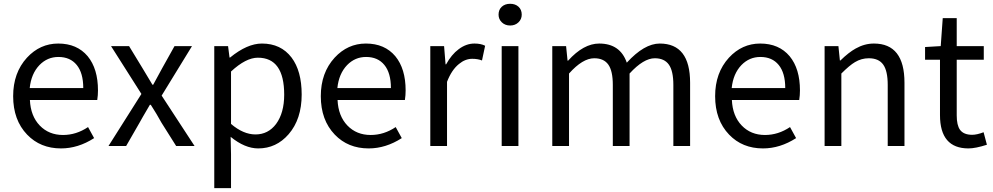

<svg xmlns="http://www.w3.org/2000/svg" viewBox="-20 -775 5271 1019"><path d="M303.7 12.7Q194.3 12.7 124 -60.5Q49.8 -137.7 49.8 -264.6Q49.8 -388.7 123 -468.8Q192.4 -543.9 289.1 -543.9Q388.7 -543.9 445.3 -476.6Q500 -410.2 500 -294.9Q500 -269.5 496.1 -244.1H138.7Q142.6 -159.2 190.9 -108.9Q239.3 -58.6 314.5 -58.6Q384.8 -58.6 447.3 -100.6L479.5 -42Q394.5 12.7 303.7 12.7ZM137.7 -307.6H421.9Q421.9 -387.7 387.2 -430.2Q352.5 -472.7 290 -472.7Q231.4 -472.7 189.5 -429.7Q145.5 -383.8 137.7 -307.6Z M555.7 0 730.5 -276.4 569.3 -530.3H665L736.3 -413.1Q747.1 -393.6 771.5 -354.5Q783.2 -335 789.1 -325.2H793Q809.6 -354.5 840.8 -413.1L906.2 -530.3H999L837.9 -267.6L1012.7 0H915L836.9 -124Q812.5 -168.9 780.3 -218.8H775.4Q762.7 -198.2 738.3 -155.3Q726.6 -134.8 720.7 -124L649.4 0Z M1117.2 223.6V-530.3H1190.4L1198.2 -469.7H1201.2Q1292 -543.9 1370.1 -543.9Q1470.7 -543.9 1527.3 -469.7Q1581.1 -398.4 1581.1 -273.4Q1581.1 -142.6 1511.7 -62.5Q1446.3 12.7 1350.6 12.7Q1279.3 12.7 1204.1 -48.8L1206.1 43.9V223.6ZM1335.9 -61.5Q1403.3 -61.5 1445.3 -117.2Q1488.3 -175.8 1488.3 -272.5Q1488.3 -468.8 1348.6 -468.8Q1285.2 -468.8 1206.1 -395.5V-117.2Q1271.5 -61.5 1335.9 -61.5Z M1936.5 12.7Q1827.1 12.7 1756.8 -60.5Q1682.6 -137.7 1682.6 -264.6Q1682.6 -388.7 1755.9 -468.8Q1825.2 -543.9 1921.9 -543.9Q2021.5 -543.9 2078.1 -476.6Q2132.8 -410.2 2132.8 -294.9Q2132.8 -269.5 2128.9 -244.1H1771.5Q1775.4 -159.2 1823.7 -108.9Q1872.1 -58.6 1947.3 -58.6Q2017.6 -58.6 2080.1 -100.6L2112.3 -42Q2027.3 12.7 1936.5 12.7ZM1770.5 -307.6H2054.7Q2054.7 -387.7 2020 -430.2Q1985.4 -472.7 1922.9 -472.7Q1864.3 -472.7 1822.3 -429.7Q1778.3 -383.8 1770.5 -307.6Z M2263.7 0V-530.3H2336.9L2344.7 -433.6H2347.7Q2376 -485.4 2414.1 -513.7Q2454.1 -543.9 2498 -543.9Q2532.2 -543.9 2554.7 -532.2L2538.1 -454.1Q2515.6 -462.9 2486.3 -462.9Q2449.2 -462.9 2416 -435.5Q2377 -404.3 2352.5 -340.8V0Z M2642.6 0V-530.3H2731.4V0ZM2626 -697.3Q2626 -723.6 2643.1 -739.3Q2660.2 -754.9 2687.5 -754.9Q2714.8 -754.9 2731.9 -739.3Q2749 -723.6 2749 -697.3Q2749 -672.9 2731.4 -656.2Q2713.9 -639.6 2687.5 -639.6Q2661.1 -639.6 2643.6 -656.2Q2626 -672.9 2626 -697.3Z M2911.1 0V-530.3H2984.4L2992.2 -453.1H2995.1Q3077.1 -543.9 3160.2 -543.9Q3271.5 -543.9 3306.6 -442.4Q3399.4 -543.9 3481.4 -543.9Q3642.6 -543.9 3642.6 -335.9V0H3553.7V-324.2Q3553.7 -398.4 3529.8 -432.1Q3505.9 -465.8 3455.1 -465.8Q3395.5 -465.8 3321.3 -384.8V0H3232.4V-324.2Q3232.4 -398.4 3208.5 -432.1Q3184.6 -465.8 3133.8 -465.8Q3072.3 -465.8 3000 -384.8V0Z M4029.3 12.7Q3919.9 12.7 3849.6 -60.5Q3775.4 -137.7 3775.4 -264.6Q3775.4 -388.7 3848.6 -468.8Q3918 -543.9 4014.6 -543.9Q4114.3 -543.9 4170.9 -476.6Q4225.6 -410.2 4225.6 -294.9Q4225.6 -269.5 4221.7 -244.1H3864.3Q3868.2 -159.2 3916.5 -108.9Q3964.8 -58.6 4040 -58.6Q4110.4 -58.6 4172.9 -100.6L4205.1 -42Q4120.1 12.7 4029.3 12.7ZM3863.3 -307.6H4147.5Q4147.5 -387.7 4112.8 -430.2Q4078.1 -472.7 4015.6 -472.7Q3957 -472.7 3915 -429.7Q3871.1 -383.8 3863.3 -307.6Z M4356.4 0V-530.3H4429.7L4437.5 -454.1H4440.4Q4484.4 -497.1 4521.5 -517.6Q4568.4 -543.9 4618.2 -543.9Q4780.3 -543.9 4780.3 -335.9V0H4691.4V-324.2Q4691.4 -398.4 4667.5 -432.1Q4643.6 -465.8 4590.8 -465.8Q4551.8 -465.8 4517.6 -445.3Q4489.3 -428.7 4445.3 -384.8V0Z M5120.1 12.7Q4968.8 12.7 4968.8 -164.1V-458H4889.6V-525.4L4972.7 -530.3L4983.4 -678.7H5057.6V-530.3H5201.2V-458H5057.6V-162.1Q5057.6 -110.4 5075.2 -85.9Q5094.7 -59.6 5139.6 -59.6Q5165 -59.6 5200.2 -73.2L5217.8 -6.8Q5157.2 12.7 5120.1 12.7Z"/></svg>

Font: Bpmf GenYo Gothic R
Style: R
Weight: 400
Foundry: But Ko
Version: Version 1.320